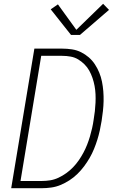

<svg xmlns="http://www.w3.org/2000/svg" viewBox="-20 -991 640 1011"><path d="M39 0 161 -735H307Q334 -735 359.5 -731Q385 -727 407 -716Q429 -705 447.5 -689Q466 -673 479.5 -652.5Q493 -632 502.5 -609Q512 -586 517 -561Q522 -536 524 -510.5Q526 -485 525.5 -459Q525 -433 522 -406.5Q519 -380 515 -354Q511 -329 505.5 -304Q500 -279 492.5 -255Q485 -231 475 -206.5Q465 -182 452 -159.5Q439 -137 423 -115.5Q407 -94 387.5 -75Q368 -56 345.5 -41.5Q323 -27 299 -17Q275 -7 249.5 -3.5Q224 0 200 0ZM88 -38H200Q222 -38 244 -41.5Q266 -45 287.5 -55Q309 -65 328.5 -79Q348 -93 364.5 -110Q381 -127 394.5 -146.5Q408 -166 419 -186.5Q430 -207 438.5 -228.5Q447 -250 453.5 -272Q460 -294 465 -316Q470 -338 473 -360Q477 -383 479.5 -405.5Q482 -428 483 -450.5Q484 -473 483 -495Q482 -517 478 -538.5Q474 -560 467 -580.5Q460 -601 450 -619Q440 -637 425 -652Q410 -667 392 -678Q374 -689 352 -693Q330 -697 307 -697H197ZM354 -807 247 -942 285 -968 382 -834 523 -971 554 -939 401 -807Z"/></svg>

Font: Iosevka SS04 XLt Ex Obl
Style: Regular
Weight: 200
Width: 7
Italic angle: -9°
Monospace: yes
Designer: Belleve Invis
Foundry: Belleve Invis
Version: Version 19.0.0; ttfautohint (v1.8.4)